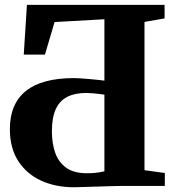

<svg xmlns="http://www.w3.org/2000/svg" viewBox="-20 -763 732 788"><path d="M283.5 5.5Q207.5 5.5 148 -22Q88.5 -49.5 54.5 -102.8Q20.5 -156 20.5 -233Q20.5 -336.5 86 -389.5Q151.5 -442.5 284.5 -442.5Q295.5 -442.5 313.5 -441.2Q331.5 -440 351 -438.2Q370.5 -436.5 386.2 -434.8Q402 -433 408.5 -432V-684L204 -672.5L164.5 -539H77.5L90.5 -743H655.5V-687.5L573 -673V-64.5L656.5 -53V0H482.5Q464 0 435.8 1Q407.5 2 377 2.8Q346.5 3.5 321 4.5Q295.5 5.5 283.5 5.5ZM336 -52Q354.5 -52 367.8 -53.2Q381 -54.5 390.5 -56.2Q400 -58 408.5 -60V-374.5Q403 -375.5 389.2 -377.2Q375.5 -379 360.2 -380.2Q345 -381.5 333.5 -381.5Q287 -381.5 255.5 -365.2Q224 -349 208.5 -314.2Q193 -279.5 193 -224Q193 -175 206.5 -136.2Q220 -97.5 251.5 -74.8Q283 -52 336 -52Z"/></svg>

Font: Merriweather 48pt ExtraBold
Style: Regular
Weight: 800
Version: Version 2.100